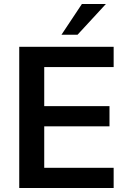

<svg xmlns="http://www.w3.org/2000/svg" viewBox="-20 -948 635 968"><path d="M77 -712H553V-610H203V-413H532V-311H203V-102H553V0H77ZM290 -773 393 -928H514L371 -773Z"/></svg>

Font: Muli
Style: Bold
Weight: 700
Designer: Vernon Adams
Foundry: Vernon Adams
Version: Version 2.001